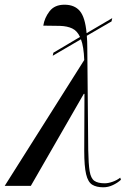

<svg xmlns="http://www.w3.org/2000/svg" viewBox="-60 -790 534 816"><path d="M-40 0 298 -535Q296 -592 284 -623L164 -553L167 -566L280 -633Q268 -659 247 -669Q226 -679 195.5 -680Q165 -681 124 -681Q129 -714 150.5 -742Q172 -770 214 -770Q257 -770 279.5 -743Q302 -716 308 -649L417 -713L414 -699L309 -638Q311 -615 311 -586L315 -152Q316 -93 321 -62.5Q326 -32 341 -21.5Q356 -11 385 -11Q400 -11 418.5 -17.5Q437 -24 451 -35L454 -26Q440 -13 420 -3.5Q400 6 379 6Q350 6 332 -5Q314 -16 306 -49.5Q298 -83 298 -149L299 -391H296L71 0Z"/></svg>

Font: Noto Serif Display ExtraCondensed
Style: Italic
Weight: 400
Width: 2
Italic angle: -12°
Designer: Monotype Design Team
Foundry: Monotype Imaging Inc.
Version: Version 2.009